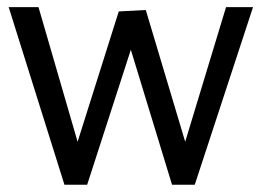

<svg xmlns="http://www.w3.org/2000/svg" viewBox="-20 -508 721 528"><path d="M219.7 0 339.8 -371.1 453.1 0H515.6L675.8 -488.3H601.6L489.3 -118.2L380.9 -480.5L306.6 -476.6L193.4 -118.2L85.9 -488.3H3.9L157.2 0Z"/></svg>

Font: Yaldevi Colombo Medium
Style: Regular
Weight: 500
Designer: Sol Matas, Denzil Rajitha, Kosala Senevirathne and Pathum Egodawatta
Foundry: Mooniak
Version: Version 1.020 ; ttfautohint (v1.6)